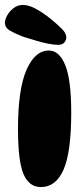

<svg xmlns="http://www.w3.org/2000/svg" viewBox="-45 -749 336 779"><path d="M153 -544Q196 -544 220 -484Q244 -424 244 -293Q244 -132 213 -61Q182 10 121 10Q73 10 50.5 -42.5Q28 -95 28 -226Q28 -387 62.5 -465.5Q97 -544 153 -544ZM224 -597Q224 -585 215.5 -576Q207 -567 191 -567Q175 -567 151.5 -571.5Q128 -576 101.5 -584Q75 -592 49 -600Q20 -611 -2.5 -623.5Q-25 -636 -25 -657Q-25 -670 -15.5 -687Q-6 -704 10.5 -716.5Q27 -729 48 -729Q70 -729 98 -714.5Q126 -700 160 -673Q188 -650 206 -632Q224 -614 224 -597Z"/></svg>

Font: DynaPuff Condensed SemiBold
Style: Regular
Weight: 600
Width: 3
Designer: Toshi Omagari, Jennifer Daniel
Foundry: Google Fonts
Version: Version 2.000